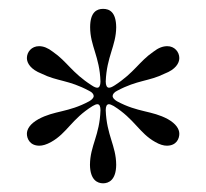

<svg xmlns="http://www.w3.org/2000/svg" viewBox="-20 -764 475 442"><path d="M217.3 -342C230.1 -342 247.2 -349.4 247.5 -384.6C247.2 -429 225.5 -452.1 223.4 -510.3C223.4 -518.8 225.5 -524.1 230.8 -524.1C233.3 -524.1 237.2 -522.4 241.8 -519.9C290.1 -489.7 300.4 -457.7 337.4 -437.1C347.7 -431.1 356.9 -428.6 364 -428.6C386.4 -428.6 392.8 -445 392.8 -456C392.8 -467 385.3 -479 366.5 -489.7C329.2 -509.9 297.9 -504.6 249.3 -530.9C243.3 -534.4 239.3 -538.7 239.3 -543C239.3 -546.9 242.9 -551.8 249.6 -555C296.9 -580.3 322.4 -576.3 359 -594.5C383.9 -604 392.8 -618.3 392.8 -630.3C392.8 -644.2 382.1 -657.7 365.1 -657.7C354.8 -657.7 344.5 -653.8 333.1 -644.9C300.1 -622.2 289.4 -596.9 244 -567.5C237.2 -563.2 233.7 -562.1 230.8 -562.1C225.9 -562.1 223.4 -567.8 223.4 -576.3C225.5 -633.9 247.2 -658.4 247.5 -701.3C247.2 -736.5 231.9 -743.6 217.3 -743.6C203.1 -743.6 187.5 -736.5 187.5 -701.3C187.5 -658.4 209.5 -633.9 211.3 -576.3C211.3 -567.8 208.8 -562.1 204.2 -562.1C201.3 -562.1 197.4 -563.2 191.1 -567.5C145.2 -596.9 134.6 -622.2 101.6 -644.9C90.2 -653.8 79.9 -657.7 70 -657.7C52.6 -657.7 41.9 -644.2 41.9 -630.3C41.9 -618.3 51.1 -604 75.6 -594.5C112.2 -576.3 137.8 -580.3 185 -555C192.1 -551.8 195.7 -546.9 195.7 -543C195.7 -538.7 191.4 -534.4 185.4 -530.9C136.7 -504.6 105.8 -509.9 68.5 -489.7C49.4 -479 41.9 -467 41.9 -456C41.9 -445 48.7 -428.6 70.7 -428.6C77.8 -428.6 87 -431.1 97.7 -437.1C134.6 -457.7 144.5 -489.7 193.2 -519.9C197.4 -522.4 201.3 -524.1 204.2 -524.1C209.2 -524.1 211.3 -518.8 211.3 -510.3C209.5 -452.1 187.5 -429 187.1 -384.6C187.5 -349.4 204.5 -342 217.3 -342Z"/></svg>

Font: Margiela Serif
Style: Regular
Weight: 400
Designer: Andreas Faust, Stefan Endress
Version: Version 1.002;FEAKit 1.0